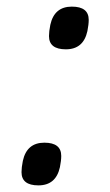

<svg xmlns="http://www.w3.org/2000/svg" viewBox="-20 -548 333 580"><path d="M179 -399Q128 -399 128 -439Q128 -453 132 -473Q144 -528 197 -528Q248 -528 248 -488Q248 -474 244 -454Q232 -399 179 -399ZM96 12Q45 12 45 -28Q45 -42 49 -62Q61 -117 114 -117Q165 -117 165 -77Q165 -63 161 -43Q149 12 96 12Z"/></svg>

Font: Aneliza
Style: Italic
Weight: 400
Italic angle: -11.31°
Designer: Mike Abbink, Paul van der Laan, Pieter van Rosmalen
Foundry: Bold Monday
Version: Version 3.0